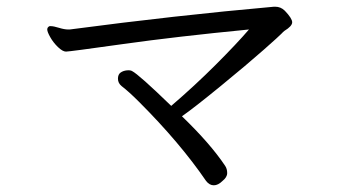

<svg xmlns="http://www.w3.org/2000/svg" viewBox="-20 -596 1040 573"><path d="M801 -576H798Q505 -550 188 -508H184Q172 -508 156 -513Q140 -518 131 -518H128Q121 -515 121 -508Q121 -501 130 -485Q139 -469 153 -455.5Q167 -442 177 -442Q187 -442 347 -464.5Q507 -487 723 -508Q687 -466 624 -403Q561 -340 491 -280Q394 -374 374 -384Q369 -387 358.5 -386Q348 -385 340 -379.5Q332 -374 332 -361Q332 -348 343 -339Q364 -323 395 -292Q517 -170 595 -56Q605 -43 618 -43Q631 -43 644 -56Q658 -67 658 -79.5Q658 -92 652 -101Q608 -167 523 -249Q559 -274 639 -339.5Q719 -405 766.5 -447Q814 -489 819.5 -495Q825 -501 829 -504Q852 -518 852 -529.5Q852 -541 830 -564Q818 -576 801 -576Z"/></svg>

Font: LXGW WenKai TC
Style: Regular
Weight: 400
Designer: LXGW / Fontworks Inc.
Foundry: LXGW / Fontworks Inc.
Version: Version 1.330